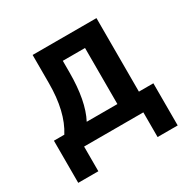

<svg xmlns="http://www.w3.org/2000/svg" viewBox="-148 -659 937 943"><g transform="rotate(-30 320.0 -188.0)"><path d="M34 -99H93Q154 -195 154 -356V-516H516V-99H598V140H484V0H148V140H34ZM394 -99V-417H268V-352Q268 -190 220 -99Z"/></g></svg>

Font: Writer SemiBold
Style: Regular
Weight: 600
Monospace: yes
Designer: Mike Abbink, Paul van der Laan, Pieter van Rosmalen
Foundry: Bold Monday
Version: Version 2.001 2020